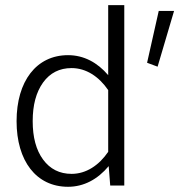

<svg xmlns="http://www.w3.org/2000/svg" viewBox="-20 -715 737 740"><path d="M546.9 -473.1 587.4 -458 650.9 -672.9H591.8ZM43.9 -248C43.9 -94.7 119.6 4.9 242.2 4.9C303.2 4.9 356.4 -23.9 398.9 -74.7L404.8 0H459V-695.3H397V-425.3C355.5 -474.1 303.2 -502.4 242.2 -502.4C120.1 -502.4 43.9 -401.9 43.9 -248ZM106 -248C106 -310.1 119.1 -359.4 146 -397C172.9 -434.1 209.5 -452.6 255.9 -452.6C312 -452.6 361.3 -419.9 397 -367.7V-129.9C361.3 -77.6 312 -44.9 255.9 -44.9C209.5 -44.9 172.9 -63.5 146 -100.1C119.1 -136.7 106 -186 106 -248Z"/></svg>

Font: Estedad Light
Style: Regular
Weight: 300
Designer: Amin Abedi
Version: Version 7.3